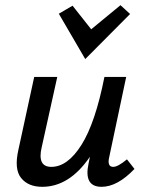

<svg xmlns="http://www.w3.org/2000/svg" viewBox="-20 -715 562 741"><path d="M482 -661 309 -487 207 -662 260 -693 332 -602 445 -695ZM470 -100 499 -63Q433 6 372 6Q302 6 322 -85L327 -110Q248 6 143 6Q89 6 61.5 -28Q34 -62 51 -137L112 -418H201L141 -147Q123 -71 178 -71Q241 -71 294.5 -156Q348 -241 383 -418H467L402 -111Q392 -71 417 -71Q435 -71 470 -100Z"/></svg>

Font: EauTestInfant Semibold
Style: Italic
Weight: 600
Italic angle: -12°
Designer: Christian Thalmann (Catharsis Fonts)
Version: Version 0.001;PS 000.001;hotconv 1.0.88;makeotf.lib2.5.64775